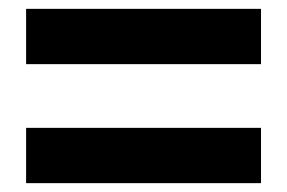

<svg xmlns="http://www.w3.org/2000/svg" viewBox="-20 -595 649 434"><path d="M39 -450H570V-575H39ZM39 -181H570V-306H39Z"/></svg>

Font: Noto Sans CJK TC Black
Style: Regular
Weight: 900
Designer: Ryoko NISHIZUKA 西塚涼子 (kana, bopomofo & ideographs); Paul D. Hunt (Latin, Greek & Cyrillic); Sandoll Communications 산돌커뮤니
Foundry: Adobe
Version: Version 2.004;hotconv 1.0.118;makeotfexe 2.5.65603